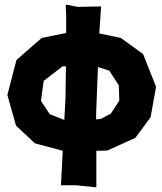

<svg xmlns="http://www.w3.org/2000/svg" viewBox="-20 -636 699 826"><path d="M264.6 -568.4V-494.1L159.2 -472.7L50.8 -377.9L11.7 -227.5L48.8 -95.7L129.9 -19.5L250 12.7L242.2 161.1H306.6L394.5 169.9V12.7L441.4 11.7L562.5 -43L627.9 -131.8L651.4 -262.7L595.7 -403.3L500 -472.7L407.2 -492.2V-493.2L415 -608.4L315.4 -606.4L262.7 -616.2ZM249 -350.6H263.7L261.7 -214.8L256.8 -120.1L194.3 -144.5L156.2 -202.1L168 -288.1ZM415 -125 393.6 -122.1V-149.4L401.4 -347.7L450.2 -332L491.2 -268.6L493.2 -203.1L457 -147.5Z"/></svg>

Font: MaokenAssortedSans-TC
Style: Regular
Weight: 500
Version: Version 0.83